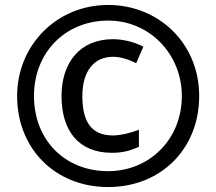

<svg xmlns="http://www.w3.org/2000/svg" viewBox="-20 -744 872 774"><path d="M416 10C629 10 783 -144 783 -357C783 -570 619 -724 416 -724C207 -724 49 -560 49 -357C49 -144 203 10 416 10ZM416 -54C241 -54 117 -180 117 -357C117 -534 245 -661 416 -661C585 -661 713 -524 713 -357C713 -180 580 -54 416 -54ZM431 -128C478 -128 508 -138 540 -152V-221C507 -208 466 -198 435 -198C347 -198 312 -255 312 -357C312 -455 357 -515 436 -515C464 -515 496 -506 529 -489L558 -556C521 -575 476 -586 435 -586C301 -586 228 -490 228 -357C228 -219 295 -128 431 -128Z"/></svg>

Font: Noto Sans Arabic UI
Style: Bold
Weight: 700
Designer: Monotype Design Team, Nadine Chahine and Nizar Qandah
Foundry: Monotype Imaging Inc.
Version: Version 2.010